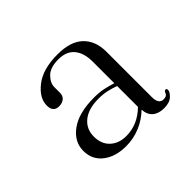

<svg xmlns="http://www.w3.org/2000/svg" viewBox="-100 -849 678 678"><g transform="rotate(-45 239.0 -509.5)"><path d="M92.5 -608.5Q92.5 -646.5 133.2 -678.2Q174 -710 247 -710Q312 -710 344 -679.2Q376 -648.5 376 -594.5V-368Q376 -332.5 400 -332.5Q415.5 -332.5 419.5 -342.5Q423.5 -352.5 428.5 -352.5Q434.5 -352.5 434.5 -345.5Q434.5 -335 420.5 -322Q406.5 -309 379 -309Q352.5 -309 336.5 -322.2Q320.5 -335.5 319 -362Q293.5 -337 260 -323Q226.5 -309 189.5 -309Q136.5 -309 103.5 -334.8Q70.5 -360.5 70.5 -404.5Q70.5 -450 112.2 -480.5Q154 -511 231 -511Q256.5 -511 277.8 -506.5Q299 -502 317 -496V-604Q317 -647 297 -671.2Q277 -695.5 237 -695.5Q196 -695.5 176.8 -676.2Q157.5 -657 157.5 -636V-608Q157.5 -592.5 147.5 -584.2Q137.5 -576 122 -576Q92.5 -576 92.5 -608.5ZM132.5 -414Q132.5 -376.5 155.5 -355.2Q178.5 -334 215 -334Q272.5 -334 317 -378V-482Q299.5 -488.5 280.5 -492.8Q261.5 -497 239 -497Q188 -497 160.2 -474.2Q132.5 -451.5 132.5 -414Z"/></g></svg>

Font: Fraunces 72pt Light
Style: Regular
Weight: 300
Version: Version 1.000;[0bf87f6ff]